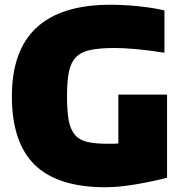

<svg xmlns="http://www.w3.org/2000/svg" viewBox="-20 -774 767 808"><path d="M424 14Q223 14 126.5 -80Q30 -174 30 -369Q30 -754 445 -754Q502 -754 564.5 -747.5Q627 -741 672 -730V-552Q604 -563 551 -567.5Q498 -572 463 -572Q401 -572 361.5 -564Q322 -556 300 -533.5Q278 -511 270 -471.5Q262 -432 262 -369Q262 -307 269 -268.5Q276 -230 294.5 -207.5Q313 -185 346.5 -177Q380 -169 433 -169Q443 -169 454.5 -169Q466 -169 478 -170V-376H683V-26Q617 -9 547 2.5Q477 14 424 14Z"/></svg>

Font: Plata Sans Black
Style: Regular
Weight: 900
Designer: Pablo Impallari, Andres Torresi, & Cristiano Sobral
Foundry: Pablo Impallari, Andres Torresi, & Cristiano Sobral
Version: Version 1.00;December 28, 2019;FontCreator 12.0.0.2547 64-bi